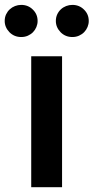

<svg xmlns="http://www.w3.org/2000/svg" viewBox="-64 -780 390 800"><path d="M194.6 0H66.1V-545.5H194.6ZM24.5 -625.7Q-4.6 -625.7 -24.5 -645.6Q-44.4 -666.2 -44.4 -692.5Q-44.4 -707.7 -38.7 -720Q-33 -732.2 -23.4 -741.1Q-13.8 -750 -1.4 -754.8Q11 -759.6 24.5 -759.6Q53.3 -759.6 72.8 -740.1Q92.7 -720.9 92.7 -692.5Q92.7 -679.7 87.7 -667.6Q82.7 -655.5 73.9 -646.3Q65 -637.1 52.4 -631.4Q39.8 -625.7 24.5 -625.7ZM237.6 -625.7Q208.5 -625.7 188.6 -645.6Q168.7 -666.2 168.7 -692.5Q168.7 -707.7 174.4 -720Q180 -732.2 189.6 -741.1Q199.2 -750 211.6 -754.8Q224.1 -759.6 237.6 -759.6Q266.3 -759.6 285.9 -740.1Q305.8 -720.9 305.8 -692.5Q305.8 -679.7 300.8 -667.6Q295.8 -655.5 286.9 -646.3Q278.1 -637.1 265.4 -631.4Q252.8 -625.7 237.6 -625.7Z"/></svg>

Font: Linik Sans SemiBold
Style: Regular
Weight: 600
Designer: Fonts by Rasmus Andersson / Changes by Cristiano Sobral with parts from Marc Monis
Foundry: rsms
Version: Version 3.020; ttfautohint (v1.6)